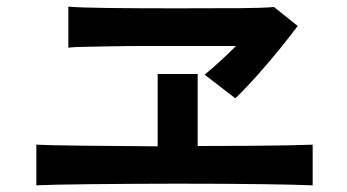

<svg xmlns="http://www.w3.org/2000/svg" viewBox="-20 -661 1040 576"><path d="M89 -105V-227Q127 -225 224.5 -224Q322 -223 453 -222V-439H573V-223Q654 -223 724 -223.5Q794 -224 845 -225Q896 -226 918 -227V-105Q876 -107 767.5 -108.5Q659 -110 508 -110Q444 -110 377.5 -109.5Q311 -109 252.5 -108.5Q194 -108 150.5 -107Q107 -106 89 -105ZM686 -366 594 -437Q640 -475 688 -523H510Q460 -523 408.5 -523Q357 -523 311.5 -522Q266 -521 232.5 -520.5Q199 -520 185 -518V-641Q220 -638 307.5 -637Q395 -636 510 -636Q625 -636 698.5 -636.5Q772 -637 802 -640L873 -583Q853 -556 821.5 -517Q790 -478 754.5 -438Q719 -398 686 -366Z"/></svg>

Font: Zen Kaku Gothic New
Style: Bold
Weight: 700
Designer: Yoshimichi Ohira
Foundry: Positype
Version: Version 1.002